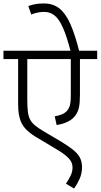

<svg xmlns="http://www.w3.org/2000/svg" viewBox="-20 -916 583 1112"><path d="M543 -574H443V-367Q443 -319 437 -292.5Q431 -266 415 -245Q399 -224 371 -210.5Q343 -197 308 -192L297 -242Q318 -246 335.5 -252.5Q353 -259 365 -271Q378 -284 384 -303Q390 -322 390 -366V-574H138V-342Q138 -297 141.5 -268.5Q145 -240 155.5 -221.5Q166 -203 185.5 -187.5Q205 -172 237 -153L332 -97Q378 -69 404.5 -47.5Q431 -26 443 -2.5Q455 21 455 52Q455 89 441 120Q427 151 409 176L362 148Q376 127 388 103.5Q400 80 400 55Q400 34 390.5 17.5Q381 1 356.5 -18.5Q332 -38 285 -65L196 -118Q166 -135 139.5 -158.5Q113 -182 100 -214Q93 -232 89 -255Q85 -278 85 -319V-574H0V-622H543ZM390 -615Q367 -705 344.5 -755.5Q322 -806 296 -826.5Q270 -847 236 -847Q214 -847 194.5 -842.5Q175 -838 161 -832L144 -881Q163 -888 184 -892Q205 -896 234 -896Q287 -896 323.5 -867.5Q360 -839 387.5 -777Q415 -715 440 -615Z"/></svg>

Font: Noto Sans Light
Style: Italic
Weight: 300
Italic angle: -12°
Designer: Monotype Design Team
Foundry: Monotype Imaging Inc.
Version: Version 2.013; ttfautohint (v1.8.4.7-5d5b)